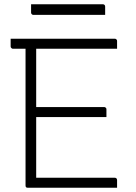

<svg xmlns="http://www.w3.org/2000/svg" viewBox="-20 -882 640 902"><path d="M30 -700H519Q523 -700 525 -698.5Q527 -697 528.5 -695Q530 -693 530 -689Q530 -679 530 -671Q530 -663 530 -653H41Q38 -653 35.5 -654.5Q33 -656 31.5 -658.5Q30 -661 30 -664Q30 -674 30 -682Q30 -690 30 -700ZM120 -379H469Q473 -379 475 -377.5Q477 -376 478.5 -374Q480 -372 480 -368Q480 -362 480 -356Q480 -350 480 -344.5Q480 -339 480 -332H120ZM111 0Q108 0 106 -0.5Q104 -1 102.5 -2.5Q101 -4 100.5 -6Q100 -8 100 -11Q100 -79 100 -147Q100 -215 100 -283Q100 -351 100 -418.5Q100 -486 100 -554Q100 -622 100 -690H155L150 -679Q150 -663 150 -641.5Q150 -620 150 -597Q150 -538 150 -469.5Q150 -401 150 -329Q150 -257 150 -185Q150 -113 150 -47H519Q524 -47 527 -44Q530 -41 530 -36Q530 -27 530 -18Q530 -9 530 0ZM126 -862H463Q468 -862 471 -859Q474 -856 474 -851Q474 -841 474 -831.5Q474 -822 474 -812H137Q134 -812 131.5 -813.5Q129 -815 127.5 -817.5Q126 -820 126 -823Q126 -833 126 -842.5Q126 -852 126 -862Z"/></svg>

Font: Recursive Monospace Light
Style: Regular
Weight: 300
Version: Version 1.047